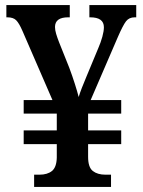

<svg xmlns="http://www.w3.org/2000/svg" viewBox="-20 -734 562 754"><path d="M114 0V-48H135Q166 -48 184 -62.5Q202 -77 203 -115V-168H73V-222H203V-288H73V-341H186L68 -613Q55 -643 43.5 -654.5Q32 -666 9 -666H5V-714H254V-666H248Q196 -666 196 -628Q196 -616 200.5 -601Q205 -586 212 -568L252 -468Q264 -436 274 -404.5Q284 -373 289 -353Q293 -367 301.5 -389Q310 -411 319 -432L366 -545Q376 -568 382 -590Q388 -612 388 -627Q388 -666 334 -666H331V-714H515V-666H509Q487 -666 475 -650.5Q463 -635 443 -589L336 -341H456V-288H326V-222H456V-168H326V-118Q326 -77 344.5 -62.5Q363 -48 394 -48H416V0Z"/></svg>

Font: Noto Serif Hebrew SemiCondensed SemiBold
Style: Regular
Weight: 600
Width: 4
Designer: Monotype Design Team
Foundry: Monotype Imaging Inc.
Version: Version 2.004; ttfautohint (v1.8.4.7-5d5b)